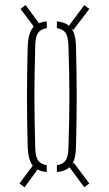

<svg xmlns="http://www.w3.org/2000/svg" viewBox="-20 -790 440 776"><path d="M276.5 -669 257.5 -684.5 320.5 -769 341 -754ZM79.5 -33 58.5 -48.5 122 -133 140 -116.5ZM320.5 -33 259.5 -116 277.5 -133 341 -48.5ZM127 -669 63 -754 83.5 -769.5 146 -684.5ZM92 -193Q90.5 -243.5 89.8 -295.2Q89 -347 89 -398.8Q89 -450.5 89.8 -502.2Q90.5 -554 92 -604.5Q94 -652.5 111.2 -676Q128.5 -699.5 169 -703.5V-676Q144.5 -672.5 134 -657.2Q123.5 -642 122.5 -608Q121 -547 120 -496.5Q119 -446 119 -398.8Q119 -351.5 120 -301.2Q121 -251 122.5 -189.5Q123.5 -156 134.5 -141Q145.5 -126 169 -122.5V-94.5Q128.5 -99 111.2 -122.2Q94 -145.5 92 -193ZM210 -94.5V-122.5Q234 -126 244.8 -141Q255.5 -156 256.5 -189.5Q258.5 -251 259.5 -301.2Q260.5 -351.5 260.5 -398.8Q260.5 -446 259.5 -496.5Q258.5 -547 256.5 -608Q255.5 -642 245 -657.2Q234.5 -672.5 210 -676V-703.5Q237.5 -701 254 -689.5Q270.5 -678 278.2 -657.5Q286 -637 287 -604.5Q288.5 -554 289.2 -502.2Q290 -450.5 290 -398.8Q290 -347 289.2 -295.2Q288.5 -243.5 287 -193Q286 -161.5 278.2 -140.8Q270.5 -120 254 -108.8Q237.5 -97.5 210 -94.5Z"/></svg>

Font: Big Shoulders Stencil Display ExtraLight
Style: Regular
Weight: 250
Designer: Patric King
Foundry: XO Type Co
Version: Version 2.001